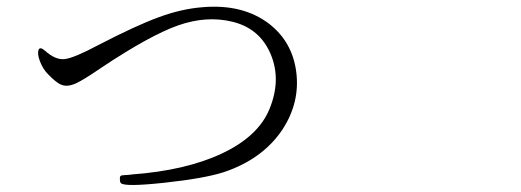

<svg xmlns="http://www.w3.org/2000/svg" viewBox="-20 -611 1540 567"><path d="M640.6 -102.5Q754.9 -140.6 813.5 -227.5Q866.2 -307.6 855 -397.5Q843.8 -487.3 774.4 -541Q697.3 -599.6 579.1 -589.8Q515.6 -585 447.3 -559.6Q380.9 -535.2 271.5 -478.5Q198.2 -439.5 170.9 -436.5Q143.6 -433.6 113.3 -460.9Q97.7 -474.6 93.8 -463.4Q89.8 -452.1 97.7 -430.7Q106.4 -407.2 122.1 -391.6Q147.5 -365.2 162.1 -360.4Q179.7 -353.5 205.1 -365.2Q226.6 -375 279.3 -411.1Q422.9 -506.8 506.3 -536.1Q589.8 -565.4 666 -546.9Q747.1 -527.3 779.3 -451.2Q811.5 -375 775.4 -288.1Q742.2 -208 635.3 -157.7Q528.3 -107.4 368.2 -95.7Q366.2 -95.7 361.3 -94.7Q340.8 -93.8 337.4 -92.3Q334 -90.8 334 -84V-82Q334 -73.2 336.9 -70.3Q347.7 -58.6 465.3 -71.3Q583 -84 640.6 -102.5Z"/></svg>

Font: Bpmf GenWan Min R
Style: R
Weight: 400
Foundry: But Ko
Version: Version 1.320